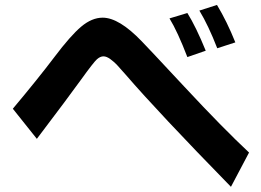

<svg xmlns="http://www.w3.org/2000/svg" viewBox="-20 -757 1040 766"><path d="M31.2 -323.2Q132.8 -444.3 197.3 -529.8Q261.7 -615.2 304.2 -650.9Q346.7 -686.5 389.6 -686.5Q455.1 -686.5 545.9 -591.8Q563.5 -574.2 716.3 -410.2Q869.1 -246.1 973.6 -148.4L901.4 -11.7Q611.3 -308.6 482.4 -458Q456.1 -488.3 445.8 -499Q435.5 -509.8 420.4 -521Q405.3 -532.2 392.6 -532.2Q379.9 -532.2 366.7 -520.5Q353.5 -508.8 303.2 -439Q252.9 -369.1 127 -203.1ZM656.2 -683.6 727.5 -705.1Q761.7 -650.4 800.8 -554.7L727.5 -529.3Q688.5 -630.9 656.2 -683.6ZM775.4 -714.8 845.7 -737.3Q885.7 -670.9 918.9 -587.9L846.7 -564.5Q811.5 -655.3 775.4 -714.8Z"/></svg>

Font: GenEi M Gothic v2 Bold
Style: Regular
Weight: 700
Version: Version 2.0